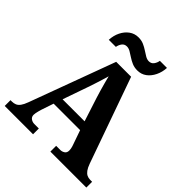

<svg xmlns="http://www.w3.org/2000/svg" viewBox="-246 -1087 1246 1246"><g transform="rotate(45 376.5 -464.5)"><path d="M4 0V-53H16Q34 -53 48 -59Q62 -65 73.5 -80.5Q85 -96 96 -126L313 -714H450L659 -125Q669 -97 680.5 -81.5Q692 -66 705.5 -59.5Q719 -53 735 -53H753V0H423V-53H462Q477 -53 491 -62Q505 -71 505 -92Q505 -100 503.5 -108Q502 -116 500 -123Q498 -130 496 -135L461 -235H218L189 -149Q187 -141 184 -131Q181 -121 179 -110.5Q177 -100 177 -92Q177 -73 191 -63Q205 -53 222 -53H264V0ZM239 -296H441L388 -460Q381 -483 373 -509.5Q365 -536 358 -563Q351 -590 345 -613Q339 -592 331 -566Q323 -540 314.5 -514Q306 -488 298 -465ZM449 -771Q422 -771 400 -780.5Q378 -790 359.5 -802.5Q341 -815 324.5 -824.5Q308 -834 292 -834Q270 -834 258 -817.5Q246 -801 243 -781H178Q180 -822 196.5 -855.5Q213 -889 240.5 -909Q268 -929 304 -929Q331 -929 352.5 -919.5Q374 -910 392.5 -897.5Q411 -885 427.5 -875.5Q444 -866 460 -866Q482 -866 494 -882.5Q506 -899 509 -919H574Q572 -879 555.5 -845Q539 -811 512 -791Q485 -771 449 -771Z"/></g></svg>

Font: Noto Serif Kannada
Style: Regular
Weight: 400
Designer: Universal Thirst, Indian Type Foundry and the Monotype Design Team
Foundry: Monotype Imaging Inc.
Version: Version 2.003